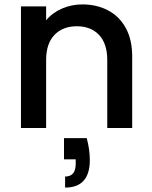

<svg xmlns="http://www.w3.org/2000/svg" viewBox="-20 -580 689 870"><path d="M579 -325V0H466V-308Q466 -382 429 -421.5Q392 -461 328 -461Q264 -461 226.5 -421.5Q189 -382 189 -308V0H75V-551H189V-488Q217 -522 260.5 -541Q304 -560 353 -560Q418 -560 469.5 -533Q521 -506 550 -453Q579 -400 579 -325ZM373 46Q387 98 387 145Q387 270 275 270V220Q323 220 323 163V142H270V46Z"/></svg>

Font: Poppins Medium A&M
Style: Regular
Weight: 500
Designer: Ninad Kale (Devanagari), Jonny Pinhorn (Latin)
Foundry: Indian Type Foundry
Version: 4.004